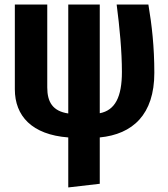

<svg xmlns="http://www.w3.org/2000/svg" viewBox="-20 -587 734 841"><path d="M656 -268C656 -383 645 -478 630 -567H491C504 -467 514 -362 514 -272C514 -162 484 -104 417 -91V-567H279V-90C211 -100 187 -140 187 -204V-567H45V-196C45 -79 120 3 279 15V234L417 218V15C561 1 656 -85 656 -268Z"/></svg>

Font: Glow Sans TC Compressed
Style: Bold
Weight: 700
Width: 2
Designer: Ryoko NISHIZUKA (kana, bopomofo & ideographs); Paul D. Hunt (Latin, Greek & Cyrillic); Sandoll Communications, Soo-young
Version: Version 0.93